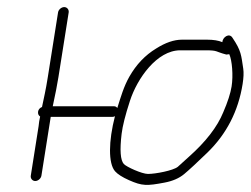

<svg xmlns="http://www.w3.org/2000/svg" viewBox="-20 -552 708 542"><path d="M143.9 -517 114.9 -334C112 -316 109.3 -300.7 106.6 -288C102.6 -269 102.6 -269 98.6 -250C92.2 -247.3 88.5 -243 87.5 -237C86.6 -231 88.5 -226.3 93.3 -223C91.2 -213.7 89.7 -204.7 89 -196L66.9 -56C65.6 -48.1 71.6 -41 79.5 -41C87.4 -41 95.6 -48.1 96.9 -56L123.2 -222H297.2C299.8 -222 302.3 -222.7 304.5 -224C286.3 -153.6 285.4 -90.6 304.8 -68.5C312.2 -60.2 325.2 -51.8 343.9 -43.5C381.8 -26.6 395 -27.2 444.3 -36.5C467.3 -40.8 485.9 -48.9 500 -60.7C514.1 -72.5 535.9 -92.6 565.2 -121C619.5 -173.6 652.7 -238.2 664.9 -314.9C667.7 -332.8 668.3 -347.1 666.7 -357.9C660.8 -396.8 661.1 -408.5 636.5 -445C627.3 -460.5 608.4 -447 607.6 -433C596.7 -437.7 582.4 -440 564.7 -440H493.7C471.3 -440 447 -431.7 420.7 -415C389.8 -396.3 364.6 -369.8 345.1 -335.5C329.1 -307.2 321.1 -278.5 311.1 -247C309 -250.3 305.9 -252 301.9 -252H128.9C136.3 -286 141.6 -313.3 144.9 -334L173.9 -517C175.1 -524.9 169.2 -532 161.3 -532C153.3 -532 145.1 -524.9 143.9 -517ZM619 -398C621 -398 623.8 -398.3 627.2 -399C635.2 -381.9 638.7 -338.8 633.8 -308C630.7 -288.7 622.9 -264.3 610.2 -235C593.4 -193.8 561.1 -152 513.3 -109.5C502.5 -99.8 492 -90.3 481.8 -81C468.6 -70.5 419.4 -61 397.7 -61C380.5 -61 336.9 -81 329.6 -89C319.9 -99.7 317.8 -128 323.3 -174.1C326 -196.4 333.8 -227.5 346.9 -267.5C367.3 -330.3 422.8 -410 488.9 -410H559.9C596 -410 586.7 -406.4 619 -398Z"/></svg>

Font: MewTooHand
Style: Ita
Weight: 400
Designer: Mew Too, Robert Jablonski
Version: Version 0.77